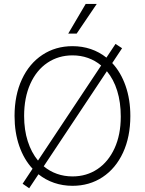

<svg xmlns="http://www.w3.org/2000/svg" viewBox="-20 -957 754 999"><path d="M97.7 -1 149.4 -79.1Q104.5 -127.4 80.1 -197.8Q55.7 -268.1 55.7 -353.5Q55.7 -461.9 94 -544.2Q132.3 -626.5 200.7 -671.6Q269 -716.8 357.4 -716.8Q407.7 -716.8 452.4 -701.7Q497.1 -686.5 533.7 -657.2L581.1 -728.5L615.2 -706.1L564 -628.9Q608.9 -580.6 633.5 -510Q658.2 -439.5 658.2 -353.5Q658.2 -245.1 620.1 -162.8Q582 -80.6 513.7 -35.4Q445.3 9.8 357.4 9.8Q306.6 9.8 261.7 -5.6Q216.8 -21 180.2 -50.3L131.8 22.5ZM536.1 -586.4 207.5 -91.8Q238.3 -65.9 276.4 -52.5Q314.5 -39.1 357.4 -39.1Q430.2 -39.1 487.1 -77.1Q543.9 -115.2 576.2 -185.8Q608.4 -256.3 608.4 -350.6Q608.4 -424.8 589.8 -484.6Q571.3 -544.4 536.1 -586.4ZM177.7 -121.6 506.3 -616.2Q475.6 -642.1 437.7 -655.5Q399.9 -668.9 357.4 -668.9Q284.2 -668.9 227.1 -630.6Q169.9 -592.3 137.7 -520.8Q105.5 -449.2 105.5 -353.5Q105.5 -281.2 124.3 -222.4Q143.1 -163.6 177.7 -121.6ZM425.8 -936.5H483.4L378.9 -782.2H335Z"/></svg>

Font: Pretendard JP ExtraLight
Style: Regular
Weight: 200
Designer: Base glyphs from Inter by Rasmus Andersson; Hangeul glyphs from Noto Sans CJK(Source Han Sans) by Jang Soo-young and Kan
Foundry: Kil Hyung-jin
Version: Version 1.309